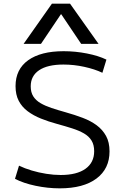

<svg xmlns="http://www.w3.org/2000/svg" viewBox="-20 -1020 681 1050"><path d="M307 10Q241 10 174.5 -4Q108 -18 62 -42L84 -114Q115 -99 153.5 -87.5Q192 -76 233 -69.5Q274 -63 312 -63Q400 -63 447.5 -97Q495 -131 495 -193Q495 -228 480.5 -251.5Q466 -275 439 -290.5Q412 -306 374.5 -318Q337 -330 293 -342Q245 -355 204 -371.5Q163 -388 131.5 -411.5Q100 -435 82.5 -468.5Q65 -502 65 -549Q65 -641 134 -690.5Q203 -740 328 -740Q392 -740 455.5 -727.5Q519 -715 562 -694L540 -622Q498 -642 441 -654.5Q384 -667 327 -667Q240 -667 194 -636Q148 -605 148 -548Q148 -515 162 -493Q176 -471 201.5 -456Q227 -441 261.5 -429.5Q296 -418 339 -406Q389 -392 432.5 -375.5Q476 -359 508.5 -335Q541 -311 560 -276.5Q579 -242 579 -192Q579 -97 507.5 -43.5Q436 10 307 10ZM109 -780 264 -1000H363L519 -780H424L315 -942H313L204 -780Z"/></svg>

Font: M PLUS 2
Style: Regular
Weight: 400
Designer: Coji Morishita
Foundry: UNDERFOREST DESIGN
Version: Version 1.001